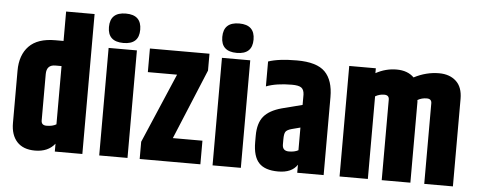

<svg xmlns="http://www.w3.org/2000/svg" viewBox="-51 -890 2536 1021"><g transform="rotate(5 1217.5 -380.0)"><path d="M265 -747H417V0H270V-42Q234 4 164 4Q101 4 68 -32Q35 -68 35 -132V-411Q35 -495 81 -542.5Q127 -590 221 -590H265ZM266 -145V-456H233Q186 -456 186 -406V-159Q186 -133 214 -133Q246 -133 266 -145Z M507 -574H658V0H507ZM499 -685Q499 -764 583 -764Q666 -764 666 -685Q666 -607 583 -607Q499 -607 499 -685Z M726 -590H1044V-500L889 -126H1047V0H723V-92L882 -464H726Z M1112 -574H1263V0H1112ZM1104 -685Q1104 -764 1188 -764Q1271 -764 1271 -685Q1271 -607 1188 -607Q1104 -607 1104 -685Z M1358 -576Q1413 -595 1511 -595Q1617 -595 1661 -550.5Q1705 -506 1705 -416V0H1564V-43Q1535 2 1462 2Q1391 2 1359 -32.5Q1327 -67 1327 -143V-177Q1327 -244 1356.5 -280Q1386 -316 1452 -334L1561 -362V-417Q1560 -443 1546 -453.5Q1532 -464 1495 -464Q1412 -464 1358 -443ZM1560 -120V-241L1514 -229Q1489 -222 1482 -211Q1475 -200 1475 -171V-143Q1475 -109 1510 -109Q1540 -109 1560 -120Z M2136 -559Q2201 -593 2270 -593Q2326 -593 2360.5 -561.5Q2395 -530 2395 -467V0H2242V-430Q2242 -454 2216 -454Q2189 -454 2167 -441Q2168 -439 2168 -431V0H2015V-430Q2015 -454 1989 -454Q1963 -454 1941 -441V0H1790V-590H1932V-564Q1985 -593 2043 -593Q2102 -593 2136 -559Z"/></g></svg>

Font: Khand Black
Style: Regular
Weight: 900
Designer: Sanchit Sawaria and Jyotish Sonowal (Devanagari), Satya Rajpurohit (Latin)
Foundry: Indian Type Foundry
Version: Version 2.000;PS 1.0;hotconv 1.0.79;makeotf.lib2.5.61930